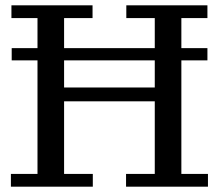

<svg xmlns="http://www.w3.org/2000/svg" viewBox="-20 -702 823 722"><path d="M21 0V-48H121V-634H23V-682H328V-634H221V-48H329V0ZM454 0V-48H562V-634H455V-682H760V-634H662V-48H762V0ZM221 -321V-373H562V-321ZM24 -475V-521H760V-475Z"/></svg>

Font: Montagu Slab
Style: Bold
Weight: 700
Designer: Florian Karsten
Foundry: Florian Karsten
Version: Version 1.000